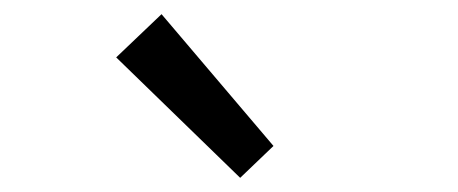

<svg xmlns="http://www.w3.org/2000/svg" viewBox="-20 -892 646 271"><path d="M208 -872 144 -811 319 -641 366 -686Z"/></svg>

Font: Spoqa Han Sans Neo
Style: Regular
Weight: 400
Designer: [Spoqa Han Sans Neo] Dong-huui Kim ___ Younghwa Kang ___ Yujin Lee ___ [Noto Sans] Ryoko NISHIZUKA ____ (kana & ideograp
Foundry: Spoqa (http://www.spoqa-han-sans.com)
Version: Version 1.100;hotconv 1.0.109;makeotfexe 2.5.65596